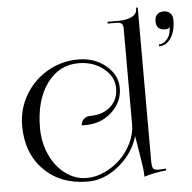

<svg xmlns="http://www.w3.org/2000/svg" viewBox="-57 -884 950 949"><g transform="rotate(-5 418.5 -409.0)"><path d="M749.5 -636.2Q769 -636.2 785.9 -652.8Q802.7 -669.4 806.6 -690.9Q807.1 -693.8 807.9 -699Q808.6 -704.1 809.1 -707.5Q809.6 -710.9 810.5 -712.9L807.6 -714.8Q802.2 -708 787.6 -708Q742.7 -708 742.7 -752Q742.7 -773.4 754.4 -785.2Q766.1 -796.9 787.6 -796.9Q807.6 -796.9 819.6 -784.4Q831.5 -772 831.5 -752Q831.5 -695.8 808.8 -661.4Q786.1 -627 749.5 -627ZM41 -293.9Q41 -376.5 81.8 -446.3Q122.6 -516.1 192.6 -556.6Q262.7 -597.2 345.2 -597.2Q425.3 -597.2 481.7 -550.8Q538.1 -504.4 538.1 -439Q538.1 -369.6 484.4 -320.3Q430.7 -271 355 -271H335Q335 -289.1 348.1 -301.5Q361.3 -314 379.9 -314Q442.9 -314 481.4 -348.4Q520 -382.8 520 -439Q520 -497.1 468.8 -537.8Q417.5 -578.6 345.2 -578.6Q247.6 -578.6 187.7 -495.4Q127.9 -412.1 127.9 -275.9Q127.9 -203.6 156 -142.3Q184.1 -81.1 232.4 -45.4Q280.8 -9.8 337.9 -9.8Q382.8 -9.8 427.7 -31Q472.7 -52.2 506.6 -85.9Q540.5 -119.6 561.8 -164.3Q583 -209 583 -253.9V-731Q583 -761.2 553.2 -761.2H505.9V-770H563Q599.6 -770 626.2 -782.7Q652.8 -795.4 652.8 -823.2V-827.1H661.1V-742.2V-70.8Q661.1 -39.6 666.7 -29.8Q672.4 -20 693.8 -20L713.9 -21L731 -22L731.4 -13.2Q668.9 -6.8 621.1 8.8V1Q621.1 -26.4 610.4 -88.9L592.8 -195.8Q569.8 -112.8 496.6 -52.2Q423.3 8.3 341.8 8.3Q206.5 8.3 123.8 -75Q41 -158.2 41 -293.9Z"/></g></svg>

Font: FoglihtenNo07calt
Style: Regular
Weight: 500
Designer: gluk (gluksza@wp.pl)
Foundry: gluk (gluksza@wp.pl)
Version: Version 0.844